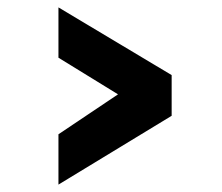

<svg xmlns="http://www.w3.org/2000/svg" viewBox="-20 -599 600 519"><path d="M299 -344 138 -236V-100L444 -286V-396L138 -579V-443Z"/></svg>

Font: RazerF5
Style: Bold
Weight: 700
Foundry: Razer Inc.
Version: Version 1.000;PS 001.001;hotconv 1.0.56